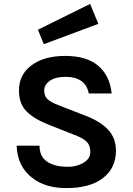

<svg xmlns="http://www.w3.org/2000/svg" viewBox="-20 -948 678 982"><path d="M174 -796 441 -928 483 -826 204 -722ZM65 -203H182Q182 -123 265 -102Q290 -95 331 -95Q372 -95 407 -115.5Q442 -136 442 -170.5Q442 -205 423 -223.5Q404 -242 361 -258L232 -309Q157 -338 117 -377Q77 -416 77 -485Q77 -566 140 -613Q204 -662 313.5 -662Q423 -662 482.5 -611.5Q542 -561 551 -470H434Q418 -555 314 -555Q263 -555 234.5 -534.5Q206 -514 206 -485Q206 -456 224.5 -439.5Q243 -423 282 -409L423 -354Q495 -326 534 -283.5Q573 -241 573 -177Q573 -89 507 -37.5Q441 14 319 14Q211 14 144 -39Q69 -97 65 -203Z"/></svg>

Font: Karmilla
Style: Bold
Weight: 700
Designer: Jonathan Pinhorn
Version: Version 1.000